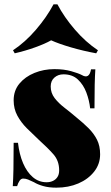

<svg xmlns="http://www.w3.org/2000/svg" viewBox="-20 -852 512 886"><path d="M231 -533Q275 -533 308.5 -523.5Q342 -514 357 -506Q392 -485 400 -532H420Q418 -503 417 -461.5Q416 -420 416 -352H396Q392 -389 378.5 -425Q365 -461 339.5 -485Q314 -509 273 -509Q248 -509 231 -494Q214 -479 214 -453Q214 -423 232 -399.5Q250 -376 278 -354.5Q306 -333 334 -309Q365 -284 389 -260Q413 -236 427.5 -207.5Q442 -179 442 -140Q442 -95 414.5 -60Q387 -25 341.5 -5.5Q296 14 240 14Q205 14 179 6.5Q153 -1 137 -11Q121 -19 109.5 -23.5Q98 -28 87 -28Q77 -28 70 -17.5Q63 -7 59 7H39Q41 -25 42 -71Q43 -117 43 -193H63Q69 -140 86.5 -99Q104 -58 131.5 -34.5Q159 -11 195 -11Q211 -11 224 -17Q237 -23 245 -35Q253 -47 253 -66Q253 -110 226.5 -140Q200 -170 160 -206Q130 -234 103.5 -260.5Q77 -287 60 -318.5Q43 -350 43 -389Q43 -434 69.5 -466Q96 -498 139 -515.5Q182 -533 231 -533ZM245 -832Q276 -773 325.5 -715.5Q375 -658 432 -620L424 -606Q364 -617 307.5 -633.5Q251 -650 216 -666Q188 -650 142 -633.5Q96 -617 48 -606L40 -620Q96 -657 145.5 -714.5Q195 -772 227 -832Z"/></svg>

Font: Playfair Display Black
Style: Regular
Weight: 900
Designer: Claus Eggers Sørensen
Foundry: Claus Eggers Sørensen
Version: Version 1.203